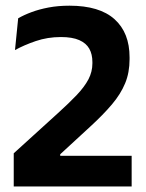

<svg xmlns="http://www.w3.org/2000/svg" viewBox="-20 -672 527 692"><path d="M29.5 0V-119.5L187.5 -263Q229 -300.5 256.8 -329.8Q284.5 -359 298.8 -386.2Q313 -413.5 313 -443.5V-448.5Q313 -476.5 301.8 -496.5Q290.5 -516.5 265.5 -527.5Q240.5 -538.5 199.5 -538.5Q151.5 -538.5 109 -524Q66.5 -509.5 34 -491.5L45.5 -606Q66 -618 93.5 -628.2Q121 -638.5 155.2 -645Q189.5 -651.5 230.5 -651.5Q338.5 -651.5 392.8 -602.8Q447 -554 447 -465.5V-458.5Q447 -410.5 431 -371.8Q415 -333 383.5 -295.8Q352 -258.5 304.5 -215L197 -116V-90L141.5 -110.5H454.5V0Z"/></svg>

Font: Anek Latin SemiBold
Style: Regular
Weight: 600
Designer: Yesha Goshar
Foundry: Ek Type
Version: Version 1.003